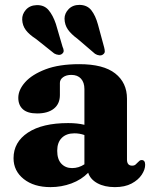

<svg xmlns="http://www.w3.org/2000/svg" viewBox="-20 -754 622 787"><path d="M35.5 -105.5Q35.5 -171.5 94.5 -210.5Q153.5 -249.5 259.5 -249.5Q297 -249.5 326 -242.5V-389Q326 -416 312 -431.5Q298 -447 272.5 -447Q251.5 -447 238.5 -437.5Q225.5 -428 225.5 -414V-364.5Q225.5 -328.5 201 -308.8Q176.5 -289 132 -289Q93 -289 74 -306Q55 -323 55 -353Q55 -385.5 83 -417Q111 -448.5 166.5 -469.8Q222 -491 305 -491Q404 -491 452.2 -453Q500.5 -415 500.5 -349.5V-100Q500.5 -75 521.5 -75Q531 -75 536.2 -80Q541.5 -85 546 -89.5Q549 -93 552.5 -95.5Q556 -98 560.5 -98Q575 -98 575 -78.5Q575 -59 561 -37.8Q547 -16.5 519.5 -1.8Q492 13 451 13Q408.5 13 379.2 -3Q350 -19 341.5 -46Q314 -17.5 273 -2.2Q232 13 187 13Q119 13 77.2 -20.2Q35.5 -53.5 35.5 -105.5ZM214.5 -136Q214.5 -101 231.5 -83Q248.5 -65 275.5 -65Q302.5 -65 326 -80.5V-200.5Q306.5 -207.5 285 -207.5Q252 -207.5 233.2 -188.8Q214.5 -170 214.5 -136ZM381.5 -653.5 407 -559.5Q409.5 -550 409.5 -543Q409.5 -536 402.5 -531Q396.5 -526 387.2 -527Q378 -528 369.5 -533.5L297 -595.5Q271 -614.5 258 -633.5Q245 -652.5 244.5 -677.5Q244.5 -699 261.2 -716.5Q278 -734 306 -734Q337.5 -733.5 354.5 -711.8Q371.5 -690 381.5 -653.5ZM209 -656 236.5 -562Q240.5 -554 241 -546.5Q241.5 -539 234.5 -533.5Q229 -528.5 219.8 -529.2Q210.5 -530 202 -535L128 -594Q100 -612 86 -630.5Q72 -649 71 -673.5Q70 -695.5 86 -713.8Q102 -732 130 -733Q161 -734 179 -712.8Q197 -691.5 209 -656Z"/></svg>

Font: Fraunces 9pt
Style: Bold
Weight: 700
Version: Version 1.000;[b76b70a41]